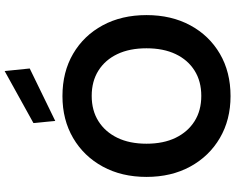

<svg xmlns="http://www.w3.org/2000/svg" viewBox="-113 -888 1013 827"><g transform="rotate(-90 393.5 -474.5)"><path d="M393 12Q291 12 212.5 -34Q134 -80 89.5 -161.5Q45 -243 45 -350Q45 -457 89.5 -538.5Q134 -620 212.5 -666Q291 -712 393 -712Q497 -712 575.5 -666Q654 -620 698 -538.5Q742 -457 742 -350Q742 -243 698 -161.5Q654 -80 575.5 -34Q497 12 393 12ZM394 -114Q457 -114 503 -143Q549 -172 574 -224.5Q599 -277 599 -350Q599 -423 574 -475.5Q549 -528 503 -557Q457 -586 394 -586Q331 -586 285 -557Q239 -528 213.5 -475.5Q188 -423 188 -350Q188 -277 213.5 -224.5Q239 -172 285 -143Q331 -114 394 -114ZM286 -743 277 -837 501 -961 512 -853Z"/></g></svg>

Font: DM Sans 17pt ExtraBold
Style: Regular
Weight: 800
Version: Version 4.004;gftools[0.9.30]